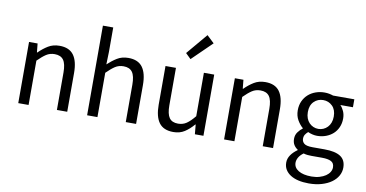

<svg xmlns="http://www.w3.org/2000/svg" viewBox="-90 -1030 2866 1502"><g transform="rotate(10 1343.0 -278.5)"><path d="M82 0V-486H150L157 -416H160Q195 -451 233.5 -474.5Q272 -498 323 -498Q400 -498 435.5 -450Q471 -402 471 -308V0H389V-297Q389 -366 367 -396.5Q345 -427 297 -427Q259 -427 230 -408Q201 -389 164 -352V0Z M629 0V-712H711V-518L708 -418Q743 -451 781 -474.5Q819 -498 870 -498Q947 -498 982.5 -450Q1018 -402 1018 -308V0H936V-297Q936 -366 914 -396.5Q892 -427 844 -427Q806 -427 777 -408Q748 -389 711 -352V0Z M1315 12Q1237 12 1201.5 -36Q1166 -84 1166 -178V-486H1249V-189Q1249 -120 1270.5 -89.5Q1292 -59 1340 -59Q1378 -59 1407 -78.5Q1436 -98 1471 -141V-486H1553V0H1485L1478 -76H1475Q1441 -36 1403.5 -12Q1366 12 1315 12ZM1349 -573 1307 -614 1448 -781 1506 -726Z M1717 0V-486H1785L1792 -416H1795Q1830 -451 1868.5 -474.5Q1907 -498 1958 -498Q2035 -498 2070.5 -450Q2106 -402 2106 -308V0H2024V-297Q2024 -366 2002 -396.5Q1980 -427 1932 -427Q1894 -427 1865 -408Q1836 -389 1799 -352V0Z M2428 224Q2383 224 2346 215.5Q2309 207 2282.5 190Q2256 173 2241.5 149Q2227 125 2227 93Q2227 62 2246 34Q2265 6 2298 -17V-21Q2280 -32 2267.5 -51.5Q2255 -71 2255 -100Q2255 -131 2272 -154Q2289 -177 2308 -190V-194Q2284 -214 2264.5 -247.5Q2245 -281 2245 -325Q2245 -365 2259.5 -397Q2274 -429 2299 -451.5Q2324 -474 2357.5 -486Q2391 -498 2428 -498Q2448 -498 2465.5 -494.5Q2483 -491 2497 -486H2666V-423H2566Q2583 -406 2594.5 -380Q2606 -354 2606 -323Q2606 -284 2592 -252.5Q2578 -221 2554 -199.5Q2530 -178 2497.5 -166Q2465 -154 2428 -154Q2410 -154 2391 -158.5Q2372 -163 2355 -171Q2342 -160 2333 -146.5Q2324 -133 2324 -113Q2324 -90 2342 -75Q2360 -60 2410 -60H2504Q2589 -60 2631.5 -32.5Q2674 -5 2674 56Q2674 90 2657 120.5Q2640 151 2608 174Q2576 197 2530.5 210.5Q2485 224 2428 224ZM2428 -209Q2449 -209 2467.5 -217Q2486 -225 2500.5 -240Q2515 -255 2523 -276.5Q2531 -298 2531 -325Q2531 -379 2501 -408.5Q2471 -438 2428 -438Q2385 -438 2355 -408.5Q2325 -379 2325 -325Q2325 -298 2333 -276.5Q2341 -255 2355.5 -240Q2370 -225 2388.5 -217Q2407 -209 2428 -209ZM2440 167Q2475 167 2503.5 158.5Q2532 150 2552 136.5Q2572 123 2583 105Q2594 87 2594 68Q2594 34 2569 21Q2544 8 2496 8H2412Q2398 8 2381.5 6.5Q2365 5 2349 0Q2323 19 2311 40Q2299 61 2299 82Q2299 121 2336.5 144Q2374 167 2440 167Z"/></g></svg>

Font: SourceSansPro
Style: Book
Weight: 400
Designer: Paul D. Hunt
Foundry: Adobe Systems Incorporated
Version: Version 2.021;PS 2.000;hotconv 1.0.86;makeotf.lib2.5.63406